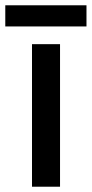

<svg xmlns="http://www.w3.org/2000/svg" viewBox="-38 -799 347 726"><path d="M189 -93H83V-632H189ZM289 -779V-699H-18V-779Z"/></svg>

Font: Noto Sans Telugu UI Medium
Style: Regular
Weight: 500
Designer: Jelle Bosma - Monotype Design Team
Foundry: Monotype Imaging Inc.
Version: Version 2.005; ttfautohint (v1.8.4.7-5d5b)